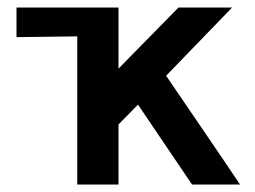

<svg xmlns="http://www.w3.org/2000/svg" viewBox="-20 -492 679 512"><path d="M24 -393V-472H296V-309L456 -472H599L423 -290Q442 -262 513 -158Q584 -54 620 0H492L348 -213L296 -160V0H186V-395Q160 -395 104.5 -394Q49 -393 24 -393Z"/></svg>

Font: Coval
Style: Bold
Weight: 700
Foundry: Context Ltd
Version: Version 001.000